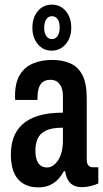

<svg xmlns="http://www.w3.org/2000/svg" viewBox="-20 -798 447 830"><path d="M145 12Q117 12 95 3Q73 -6 57.5 -24Q42 -42 34.5 -69Q27 -96 27 -131Q27 -170 38.5 -202.5Q50 -235 76 -259.5Q102 -284 145.5 -297.5Q189 -311 252 -311V-382Q252 -404 246 -419.5Q240 -435 228 -444Q216 -453 199 -453Q175 -453 163 -442Q151 -431 146.5 -413.5Q142 -396 142 -374V-366H46Q45 -370 45 -374.5Q45 -379 45 -384Q45 -440 65.5 -474Q86 -508 122.5 -523.5Q159 -539 205 -539Q249 -539 283 -524.5Q317 -510 336 -474Q355 -438 355 -372V-108Q355 -92 361.5 -83.5Q368 -75 381 -75H405V-5Q390 2 371.5 6.5Q353 11 334 11Q311 11 295.5 2Q280 -7 272 -23Q264 -39 262 -58H256Q246 -39 231 -23Q216 -7 195 2.5Q174 12 145 12ZM184 -74Q197 -74 209 -82Q221 -90 231 -105Q241 -120 246.5 -141.5Q252 -163 252 -191V-246Q202 -246 176.5 -232.5Q151 -219 142 -197Q133 -175 133 -148Q133 -124 138.5 -107.5Q144 -91 155.5 -82.5Q167 -74 184 -74ZM203 -579Q167 -579 143.5 -607Q120 -635 120 -678Q120 -722 143.5 -750Q167 -778 204 -778Q241 -778 264.5 -750Q288 -722 288 -678Q288 -635 264 -607Q240 -579 203 -579ZM204 -629Q220 -629 229 -642.5Q238 -656 238 -679Q238 -702 229 -715Q220 -728 204 -728Q189 -728 180 -714.5Q171 -701 171 -678Q171 -656 180 -642.5Q189 -629 204 -629Z"/></svg>

Font: Archivo ExtraCondensed SemiBold
Style: Regular
Weight: 600
Width: 2
Designer: Hector Gatti
Foundry: Omnibus-Type
Version: Version 2.001